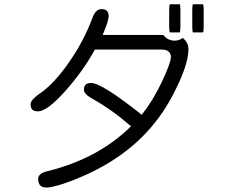

<svg xmlns="http://www.w3.org/2000/svg" viewBox="-20 -797 1040 886"><path d="M763.7 -777.3Q760.7 -770.5 760.7 -749V-676.8Q760.7 -654.8 763.7 -647.5H809.6L811 -652.3Q812.5 -660.6 812.5 -676.8V-749Q812.5 -770.5 809.6 -777.3ZM870.1 -777.3Q867.2 -770.5 867.2 -749V-676.8Q867.2 -654.8 870.1 -647.5H917L918.5 -652.3Q919.9 -660.6 919.9 -676.8V-749Q919.9 -770.5 917 -777.3ZM786.1 -609.4Q753.9 -609.4 733.9 -635.7H453.6L457.5 -645Q481.4 -701.7 481.4 -722.7Q481.4 -738.8 473.4 -746.8Q465.3 -754.9 447.3 -754.9Q420.9 -754.9 405.8 -712.4Q365.2 -604 295.9 -505.9Q226.6 -407.2 163.1 -365.2Q147.5 -354 137.2 -344.2Q121.1 -328.1 121.1 -316.4Q121.1 -299.3 128.9 -291.5Q137.2 -283.2 155.3 -283.2Q197.3 -283.2 279.5 -375Q361.8 -466.8 416 -564.9L418 -568.4H725.6Q749 -568.4 759.8 -557.6Q768.6 -548.8 768.6 -534.2Q768.1 -506.3 727.1 -419.4Q685.5 -332.5 638.2 -272.9L633.8 -267.6Q449.7 -414.1 400.4 -414.1Q376.5 -414.1 370.1 -398.9Q367.2 -392.6 367.2 -382.3Q367.2 -363.3 403.8 -342.8Q495.1 -292 578.6 -219.2L584.5 -214.4L579.1 -209Q428.2 -63 197.8 -6.8Q174.3 -1.5 164.6 8.8Q156.2 16.6 156.2 28.3Q156.2 49.3 166 59.1Q175.3 68.4 195.3 68.4Q218.8 68.4 274.4 50.3Q497.6 -26.9 637.2 -166.5Q719.2 -248.5 774.9 -353.5Q849.6 -494.6 849.6 -569.3Q849.6 -600.6 823.2 -622.1Q807.1 -609.4 786.1 -609.4Z"/></svg>

Font: YuPearl-Light
Style: Light
Weight: 300
Designer: Max Yao
Foundry: Max-Everyday
Version: Version 1.011; ttfautohint (v1.8.3)